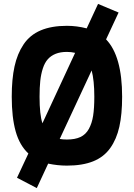

<svg xmlns="http://www.w3.org/2000/svg" viewBox="-20 -834 684 981"><path d="M321.8 12.2Q274.9 12.2 226.1 2L168 127L66.9 74.2L125 -49.8Q80.1 -91.3 60.1 -162.6Q40 -233.9 40 -339.8Q40 -429.7 54.2 -494.6Q68.4 -559.6 100.6 -607.4Q132.8 -655.3 187.7 -678.7Q242.7 -702.1 321.8 -702.1Q372.6 -702.1 422.9 -689L481 -814L585.9 -770L522 -632.8Q604 -547.9 604 -339.8Q604 -250 589.8 -186.5Q575.7 -123 543.2 -77.4Q510.7 -31.7 456.1 -9.8Q401.4 12.2 321.8 12.2ZM182.1 -339.8Q182.1 -248.5 196.8 -204.1L363.8 -564Q343.3 -568.8 321.8 -568.8Q288.6 -568.8 264.4 -559.1Q240.2 -549.3 224.4 -531.5Q208.5 -513.7 199 -484.6Q189.5 -455.6 185.8 -421.1Q182.1 -386.7 182.1 -339.8ZM321.8 -121.1Q363.3 -121.1 390.6 -133.8Q418 -146.5 433.8 -175Q449.7 -203.6 455.8 -242.4Q461.9 -281.2 461.9 -339.8Q461.9 -423.3 448.2 -474.1L285.2 -124Q301.8 -121.1 321.8 -121.1Z"/></svg>

Font: TitilliumText25L
Style: 999 wt
Weight: 900
Designer: Accademia di Belle Arti di Urbino and others
Foundry: Accademia di Belle Arti di Urbino and others.
Version: Version 25.000